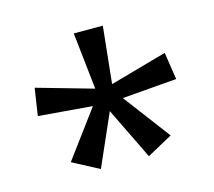

<svg xmlns="http://www.w3.org/2000/svg" viewBox="-73 -848 698 626"><g transform="rotate(-15 275.5 -535.0)"><path d="M322 -760 302 -568 494 -622 508 -530 324 -515 443 -357 357 -310 272 -485 195 -310 106 -357 223 -515 41 -530 55 -622 245 -568 224 -760Z"/></g></svg>

Font: Noto Sans Ugaritic
Style: Regular
Weight: 400
Designer: Monotype Design Team
Foundry: Monotype Imaging Inc.
Version: Version 2.001; ttfautohint (v1.8.4.7-5d5b)